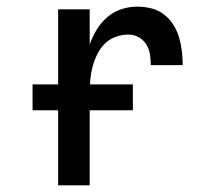

<svg xmlns="http://www.w3.org/2000/svg" viewBox="-20 -558 640 578"><path d="M155 0V-530H250V-424Q258 -447 271 -468.5Q284 -490 302.5 -506Q321 -522 344.5 -530Q368 -538 393 -538Q414 -538 435 -533Q456 -528 473 -515Q490 -502 501.5 -484Q513 -466 519 -445.5Q525 -425 527.5 -404Q530 -383 530 -362H434Q434 -378 431.5 -394Q429 -410 420.5 -424Q412 -438 397.5 -446Q383 -454 366 -454Q347 -454 328 -447Q309 -440 295.5 -426.5Q282 -413 273 -395Q264 -377 259 -358.5Q254 -340 252 -320Q250 -300 250 -281V0ZM78 -226V-304H380V-226Z"/></svg>

Font: Iosevka Curly Medium Extended
Style: Regular
Weight: 500
Width: 7
Monospace: yes
Designer: Belleve Invis
Foundry: Belleve Invis
Version: Version 11.1.0; ttfautohint (v1.8.3)